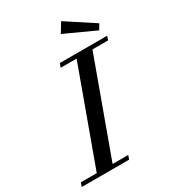

<svg xmlns="http://www.w3.org/2000/svg" viewBox="-254 -969 960 1076"><g transform="rotate(-30 225.5 -431.5)"><path d="M475.6 -711.4 278.8 -801.3 316.4 -862.8 495.6 -745.6ZM-48.3 0 -39.6 -25.4H63.5L286.6 -637.7H183.6L192.9 -663.1H499L490.2 -637.7H389.2L166 -25.4H267.1L258.3 0Z"/></g></svg>

Font: Elstob 18pt Medium
Style: Italic
Weight: 500
Italic angle: -20°
Designer: Peter S. Baker
Version: Version 1.015